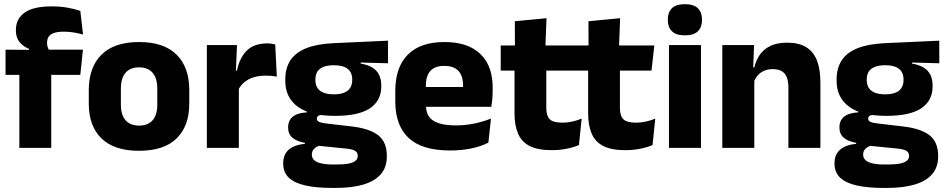

<svg xmlns="http://www.w3.org/2000/svg" viewBox="-20 -707 4520 918"><path d="M228 -676.5Q268.5 -676.5 303.2 -670.2Q338 -664 364 -655L377 -542Q357 -547.5 334.5 -551.5Q312 -555.5 285.5 -555.5Q254 -555.5 236.2 -548.8Q218.5 -542 211.8 -530.2Q205 -518.5 205 -502V-501Q205 -489 208.8 -479.5Q212.5 -470 217.5 -461.5L118.5 -458V-473.5Q92.5 -483.5 74.2 -505Q56 -526.5 56 -561V-563.5Q56 -617 97.8 -646.8Q139.5 -676.5 228 -676.5ZM225 0H72.5V-426.5H225ZM364 -349H6.5V-469.5L138.5 -468.5L196.5 -469.5H376.5Z M645 14Q526 14 465.2 -45.2Q404.5 -104.5 404.5 -212V-276.5Q404.5 -385.5 465.5 -445.8Q526.5 -506 645 -506Q763.5 -506 824.2 -445.8Q885 -385.5 885 -276.5V-212Q885 -104.5 824.5 -45.2Q764 14 645 14ZM645 -106.5Q687.5 -106.5 709.8 -132.2Q732 -158 732 -205.5V-283Q732 -333 709.8 -359Q687.5 -385 645 -385Q602.5 -385 580.2 -359Q558 -333 558 -283V-205.5Q558 -158 580.2 -132.2Q602.5 -106.5 645 -106.5Z M1119 -276 1077 -369H1113Q1125 -430 1159.8 -464.8Q1194.5 -499.5 1258 -499.5Q1269 -499.5 1278.2 -498Q1287.5 -496.5 1296 -494.5L1303.5 -340Q1293 -343 1279 -344.2Q1265 -345.5 1250.5 -345.5Q1201.5 -345.5 1168 -327.2Q1134.5 -309 1119 -276ZM1122 0H969V-491.5H1113L1106.5 -334.5L1122 -332.5Z M1581.5 -153Q1463 -153 1403.5 -197Q1344 -241 1344 -320.5V-327Q1344 -381 1368.2 -418.2Q1392.5 -455.5 1443 -476Q1493.5 -496.5 1572.5 -500.5L1835 -512.5V-404.5L1704.5 -408V-403Q1738 -397.5 1759.8 -384.2Q1781.5 -371 1792.2 -349.8Q1803 -328.5 1803 -297.5V-294Q1803 -225.5 1748.8 -189.2Q1694.5 -153 1581.5 -153ZM1574 79.5H1589Q1625 79.5 1647.2 75Q1669.5 70.5 1680 61.5Q1690.5 52.5 1690.5 39V38Q1690.5 20.5 1675.8 13Q1661 5.5 1631.5 3L1486.5 -11.5L1520 -13.5Q1505 -11 1494.2 -5Q1483.5 1 1477.2 10Q1471 19 1471 32V33Q1471 48 1482 58.5Q1493 69 1515.8 74.2Q1538.5 79.5 1574 79.5ZM1585.5 191.5H1566.5Q1492.5 191.5 1440.2 179.8Q1388 168 1361 142.5Q1334 117 1334 75V73Q1334 44.5 1346.5 25Q1359 5.5 1382.5 -5.5Q1406 -16.5 1437.5 -19V-24Q1399 -31 1378.2 -48.5Q1357.5 -66 1357.5 -97.5V-98Q1357.5 -120.5 1367.8 -136Q1378 -151.5 1398 -159.8Q1418 -168 1447 -169.5V-186L1560 -157.5L1527 -158Q1509.5 -158 1502.2 -153.5Q1495 -149 1495 -140V-139.5Q1495 -128.5 1506.8 -123.8Q1518.5 -119 1545 -116L1661.5 -102.5Q1746.5 -92.5 1788 -60.5Q1829.5 -28.5 1829.5 38.5V41.5Q1829.5 92.5 1800.8 125.8Q1772 159 1717.8 175.2Q1663.5 191.5 1585.5 191.5ZM1576.5 -256Q1606 -256 1625.2 -263.8Q1644.5 -271.5 1654.2 -286.8Q1664 -302 1664 -323.5V-328Q1664 -349.5 1654.5 -364.5Q1645 -379.5 1625.8 -387.2Q1606.5 -395 1576.5 -395H1576Q1545.5 -395 1526 -387Q1506.5 -379 1497.2 -364Q1488 -349 1488 -327.5V-323.5Q1488 -302 1497.8 -286.8Q1507.5 -271.5 1527 -263.8Q1546.5 -256 1576.5 -256Z M2132 12.5Q1998 12.5 1934 -47.2Q1870 -107 1870 -221.5V-272.5Q1870 -385.5 1930 -445.8Q1990 -506 2104.5 -506Q2181.5 -506 2232.8 -479.8Q2284 -453.5 2309.8 -405Q2335.5 -356.5 2335.5 -288.5V-272Q2335.5 -253 2333.8 -233.2Q2332 -213.5 2329 -196.5H2191Q2193 -225.5 2193.5 -251.2Q2194 -277 2194 -298Q2194 -328.5 2184.5 -349.2Q2175 -370 2155.2 -381Q2135.5 -392 2104.5 -392Q2058.5 -392 2037.2 -367.2Q2016 -342.5 2016 -297V-252L2017 -235.5V-200.5Q2017 -181.5 2023.2 -164.5Q2029.5 -147.5 2045.2 -134.8Q2061 -122 2088.8 -114.8Q2116.5 -107.5 2159.5 -107.5Q2205 -107.5 2247 -116.2Q2289 -125 2327.5 -140L2315 -25Q2281 -7.5 2234.5 2.5Q2188 12.5 2132 12.5ZM2298 -196.5H1951V-291H2298Z M2617 11Q2551.5 11 2512.8 -8.8Q2474 -28.5 2457 -68Q2440 -107.5 2440 -165.5V-440H2592V-190Q2592 -154 2608.2 -137.2Q2624.5 -120.5 2669 -120.5Q2693.5 -120.5 2717.5 -126Q2741.5 -131.5 2761 -140L2748 -13.5Q2722.5 -2.5 2689.2 4.2Q2656 11 2617 11ZM2743 -369.5H2374V-489.5H2756.5ZM2587.5 -478.5H2442L2441.5 -605.5L2593 -620Z M2969 11Q2903.5 11 2864.8 -8.8Q2826 -28.5 2809 -68Q2792 -107.5 2792 -165.5V-440H2944V-190Q2944 -154 2960.2 -137.2Q2976.5 -120.5 3021 -120.5Q3045.5 -120.5 3069.5 -126Q3093.5 -131.5 3113 -140L3100 -13.5Q3074.5 -2.5 3041.2 4.2Q3008 11 2969 11ZM3095 -369.5H2726V-489.5H3108.5ZM2939.5 -478.5H2794L2793.5 -605.5L2945 -620Z M3331.5 0H3178.5V-491.5H3331.5ZM3255 -538Q3212 -538 3192.5 -557.8Q3173 -577.5 3173 -611V-614.5Q3173 -648 3192.5 -667.5Q3212 -687 3255 -687Q3297 -687 3316.8 -667.5Q3336.5 -648 3336.5 -614.5V-611Q3336.5 -577 3316.8 -557.5Q3297 -538 3255 -538Z M3902.5 0H3749.5V-289Q3749.5 -316 3742.5 -335.8Q3735.5 -355.5 3719 -366Q3702.5 -376.5 3674 -376.5Q3650.5 -376.5 3632.5 -368.2Q3614.5 -360 3602.2 -345.8Q3590 -331.5 3584 -313.5L3560.5 -385H3586.5Q3594.5 -418.5 3612.8 -445Q3631 -471.5 3663 -487.2Q3695 -503 3744 -503Q3799 -503 3834 -481.8Q3869 -460.5 3885.8 -418.5Q3902.5 -376.5 3902.5 -313.5ZM3586.5 0H3433.5V-491.5H3585.5L3580.5 -368.5L3586.5 -354Z M4217.5 -153Q4099 -153 4039.5 -197Q3980 -241 3980 -320.5V-327Q3980 -381 4004.2 -418.2Q4028.5 -455.5 4079 -476Q4129.5 -496.5 4208.5 -500.5L4471 -512.5V-404.5L4340.5 -408V-403Q4374 -397.5 4395.8 -384.2Q4417.5 -371 4428.2 -349.8Q4439 -328.5 4439 -297.5V-294Q4439 -225.5 4384.8 -189.2Q4330.5 -153 4217.5 -153ZM4210 79.5H4225Q4261 79.5 4283.2 75Q4305.5 70.5 4316 61.5Q4326.5 52.5 4326.5 39V38Q4326.5 20.5 4311.8 13Q4297 5.5 4267.5 3L4122.5 -11.5L4156 -13.5Q4141 -11 4130.2 -5Q4119.5 1 4113.2 10Q4107 19 4107 32V33Q4107 48 4118 58.5Q4129 69 4151.8 74.2Q4174.5 79.5 4210 79.5ZM4221.5 191.5H4202.5Q4128.5 191.5 4076.2 179.8Q4024 168 3997 142.5Q3970 117 3970 75V73Q3970 44.5 3982.5 25Q3995 5.5 4018.5 -5.5Q4042 -16.5 4073.5 -19V-24Q4035 -31 4014.2 -48.5Q3993.5 -66 3993.5 -97.5V-98Q3993.5 -120.5 4003.8 -136Q4014 -151.5 4034 -159.8Q4054 -168 4083 -169.5V-186L4196 -157.5L4163 -158Q4145.5 -158 4138.2 -153.5Q4131 -149 4131 -140V-139.5Q4131 -128.5 4142.8 -123.8Q4154.5 -119 4181 -116L4297.5 -102.5Q4382.5 -92.5 4424 -60.5Q4465.5 -28.5 4465.5 38.5V41.5Q4465.5 92.5 4436.8 125.8Q4408 159 4353.8 175.2Q4299.5 191.5 4221.5 191.5ZM4212.5 -256Q4242 -256 4261.2 -263.8Q4280.5 -271.5 4290.2 -286.8Q4300 -302 4300 -323.5V-328Q4300 -349.5 4290.5 -364.5Q4281 -379.5 4261.8 -387.2Q4242.5 -395 4212.5 -395H4212Q4181.5 -395 4162 -387Q4142.5 -379 4133.2 -364Q4124 -349 4124 -327.5V-323.5Q4124 -302 4133.8 -286.8Q4143.5 -271.5 4163 -263.8Q4182.5 -256 4212.5 -256Z"/></svg>

Font: Anek Malayalam
Style: Bold
Weight: 700
Version: Version 1.003